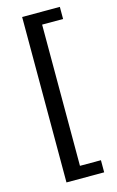

<svg xmlns="http://www.w3.org/2000/svg" viewBox="-130 -760 585 964"><g transform="rotate(-15 162.0 -278.0)"><path d="M90 152V-708H286V-645H177V89H286V152Z"/></g></svg>

Font: Giro Sans Semibold
Style: Regular
Weight: 600
Designer: Paul D. Hunt
Foundry: Adobe Systems Incorporated
Version: Version 1.000;PS 1.0;hotconv 1.0.88;makeotf.lib2.5.647800